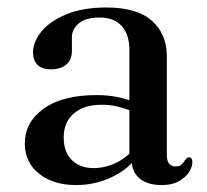

<svg xmlns="http://www.w3.org/2000/svg" viewBox="-20 -496 568 526"><path d="M340.5 -59.5V-68.5L334.5 -71V-358.5Q334.5 -402 313.2 -425Q292 -448 253 -448Q215 -448 196 -432Q177 -416 177 -394.5V-356Q177 -332 161.5 -319Q146 -306 119 -306Q95.5 -306 83 -318.2Q70.5 -330.5 70.5 -352Q70.5 -382 94 -410.2Q117.5 -438.5 162.2 -457Q207 -475.5 271.5 -475.5Q355 -475.5 396 -439.2Q437 -403 437 -342V-72Q437 -55.5 443.2 -47.8Q449.5 -40 460.5 -40Q472.5 -40 478 -45.8Q483.5 -51.5 487 -57.5Q489.5 -60.5 492 -62.8Q494.5 -65 498 -65Q502.5 -65 504.8 -61.5Q507 -58 507 -52Q507 -38.5 497.5 -24Q488 -9.5 469.5 0.8Q451 11 423 11Q384 11 362.2 -7.2Q340.5 -25.5 340.5 -59.5ZM48 -103Q48 -161 99.5 -198.2Q151 -235.5 244.5 -235.5Q278.5 -235.5 306.2 -229.2Q334 -223 355.5 -213L348 -189Q327.5 -197.5 305.8 -203.2Q284 -209 258.5 -209Q209.5 -209 182 -185Q154.5 -161 154.5 -119.5Q154.5 -79 177.2 -57.2Q200 -35.5 236 -35.5Q268 -35.5 298 -50Q328 -64.5 350 -92L359.5 -71Q331 -31.5 285.2 -10.2Q239.5 11 188.5 11Q126.5 11 87.2 -20Q48 -51 48 -103Z"/></svg>

Font: Fraunces 36pt
Style: Regular
Weight: 400
Version: Version 1.000;[b76b70a41]